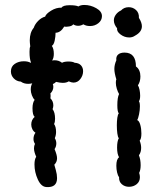

<svg xmlns="http://www.w3.org/2000/svg" viewBox="-20 -755 624 774"><path d="M24 -467Q24 -487 39.5 -497.5Q55 -508 76 -508Q93 -508 103 -502L105 -503Q99 -517 99 -546Q99 -562 102 -568Q100 -584 100 -592Q100 -624 116 -643Q121 -658 134 -671Q147 -684 162 -688Q165 -699 186 -712Q207 -725 228 -724Q234 -734 261 -734Q286 -734 296 -729Q305 -735 320 -735Q345 -735 368 -722Q391 -709 391 -690Q391 -673 376.5 -661.5Q362 -650 343 -650Q327 -650 316 -657Q306 -651 295 -651Q284 -651 275 -657Q272 -651 259.5 -648.5Q247 -646 239 -648Q224 -623 204 -623Q204 -608 200.5 -591.5Q197 -575 189 -570Q197 -559 197 -538Q197 -521 190 -511Q194 -512 201 -512Q217 -512 230 -502Q239 -507 256 -507Q273 -507 281 -502Q298 -501 306.5 -491.5Q315 -482 315 -468Q315 -451 304 -436.5Q293 -422 276 -422Q269 -422 257 -427Q248 -421 233 -421Q222 -421 206 -425Q202 -420 193 -416Q195 -410 195 -405Q195 -390 183 -378Q184 -375 184 -368Q184 -362 183 -359Q195 -347 195 -330Q195 -323 192 -315Q202 -302 202 -276Q202 -263 198 -255Q206 -244 206 -223Q206 -210 201 -198Q207 -188 207 -177Q207 -164 200 -154Q210 -130 210 -117Q210 -102 199 -91Q200 -87 205 -69.5Q210 -52 210 -37Q210 2 167 -1Q146 -2 132.5 -31.5Q119 -61 119 -92Q119 -113 126 -123Q117 -143 117 -157Q117 -167 121 -175Q115 -184 115 -195Q115 -209 123 -220Q115 -225 110.5 -234Q106 -243 106 -253Q106 -272 120 -284Q111 -290 111 -319Q111 -330 113.5 -339.5Q116 -349 120 -352Q113 -359 108.5 -371Q104 -383 104 -394Q104 -409 110 -419Q100 -417 94 -417Q76 -417 64 -426Q47 -427 35.5 -439Q24 -451 24 -467ZM439 -673Q439 -657 452 -641Q450 -628 466 -616Q482 -604 501 -604Q514 -604 524 -611Q552 -626 552 -649Q552 -664 540 -683Q541 -703 528.5 -714.5Q516 -726 499 -726Q480 -726 468 -713Q455 -707 447 -696Q439 -685 439 -673ZM550 -217Q550 -195 543 -188Q549 -173 549 -159Q549 -141 540 -129Q547 -112 547 -89Q547 -70 541 -58Q544 -49 544 -41Q544 -23 531 -12.5Q518 -2 500 -2Q483 -2 471 -12.5Q459 -23 460 -41Q455 -47 452 -60Q449 -73 449 -87Q449 -113 460 -121Q452 -134 452 -160Q452 -186 459 -198Q455 -202 453 -217Q451 -232 451 -250Q451 -267 453 -280.5Q455 -294 459 -298Q453 -304 453 -331Q453 -362 460 -376Q455 -384 451 -397Q447 -410 447 -421Q447 -431 449 -435Q441 -461 441 -477Q441 -494 449 -512Q447 -527 456 -535Q465 -543 482 -543Q528 -543 528 -487Q537 -481 541.5 -470.5Q546 -460 546 -447Q546 -426 536 -411Q540 -405 542.5 -393Q545 -381 545 -369Q545 -353 540 -347Q544 -342 544 -326Q544 -311 540.5 -294Q537 -277 533 -271Q541 -268 545.5 -252Q550 -236 550 -217Z"/></svg>

Font: Pangolin
Style: Regular
Weight: 400
Designer: Kevin Burke
Foundry: Google, Inc.
Version: Version 1.101